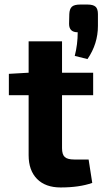

<svg xmlns="http://www.w3.org/2000/svg" viewBox="-20 -813 451 845"><path d="M365 -553 309 -567Q322 -618 322 -671Q284 -671 284 -708L285 -751Q286 -774 296.5 -783.5Q307 -793 333 -793H365Q390 -793 400.5 -783.5Q411 -774 411 -751V-699Q411 -620 365 -553ZM253 -493H390V-394H253V-161Q253 -133 265 -122Q277 -111 307 -111H370L386 -8Q329 12 247 12Q180 12 143 -25.5Q106 -63 106 -130V-394H19V-488L106 -493V-631H253Z"/></svg>

Font: Exo 2.0
Style: Bold
Weight: 700
Designer: Natanael Gama
Version: Version 1.001;PS 001.001;hotconv 1.0.70;makeotf.lib2.5.58329